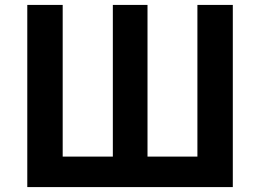

<svg xmlns="http://www.w3.org/2000/svg" viewBox="-20 -761 1058 781"><path d="M91 0H927V-741H783V-124H580V-741H439V-124H235V-741H91Z"/></svg>

Font: Noto Sans JP
Style: Bold
Weight: 700
Designer: Ryoko NISHIZUKA 西塚涼子 (kana, bopomofo & ideographs); Paul D. Hunt (Latin, Greek & Cyrillic); Sandoll Communications 산돌커뮤니
Foundry: Adobe
Version: Version 2.004;hotconv 1.0.118;makeotfexe 2.5.65603